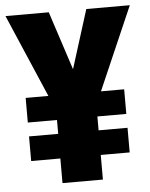

<svg xmlns="http://www.w3.org/2000/svg" viewBox="-52 -823 626 800"><g transform="rotate(-5 261.0 -423.0)"><path d="M262 -535 182 -780H1L150 -433H55V-330H177V-272H55V-169H177V-66H346V-169H467V-272H346V-330H467V-433H370L521 -780H339Z"/></g></svg>

Font: Noto Sans Malayalam UI Condensed Black
Style: Regular
Weight: 900
Width: 3
Designer: Jelle Bosma - Monotype Design Team
Foundry: Monotype Imaging Inc.
Version: Version 2.104